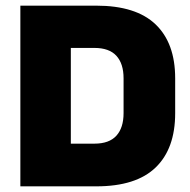

<svg xmlns="http://www.w3.org/2000/svg" viewBox="-20 -659 672 679"><path d="M179.5 0V-151H314Q366 -151 391.5 -179Q417 -207 417 -259V-382Q417 -434 391.5 -461.8Q366 -489.5 314 -489.5H179.5V-639H320.5Q461 -639 530.2 -572.8Q599.5 -506.5 599.5 -382V-258.5Q599.5 -133.5 530.5 -66.8Q461.5 0 320.5 0ZM52 0V-639H230.5V0Z"/></svg>

Font: Anek Tamil ExtraBold
Style: Regular
Weight: 800
Designer: Aadarsh Rajan (Tamil), Yesha Goshar (Latin)
Foundry: Ek Type
Version: Version 1.003